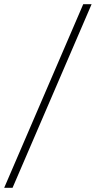

<svg xmlns="http://www.w3.org/2000/svg" viewBox="-30 -770 458 918"><path d="M408 -750H368L-10 128H30Z"/></svg>

Font: Roboto Serif 144pt
Style: Regular
Weight: 400
Version: Version 1.008